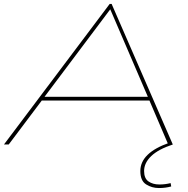

<svg xmlns="http://www.w3.org/2000/svg" viewBox="-50 -730 951 970"><path d="M-30 0 504 -710H514L823 0H800L705 -222H161L-6 0ZM175 -241H697L507 -683ZM806 -9 823 0Q750 24 714 58.5Q678 93 678 134Q678 171 700 186.5Q722 202 755 202Q785 202 812 195L815 212Q786 220 753 220Q717 220 688 201.5Q659 183 659 134Q659 42 806 -9Z"/></svg>

Font: Georama Extra Expanded Thin
Style: Italic
Weight: 100
Width: 8
Italic angle: -9°
Designer: Jean-Baptiste Levee
Foundry: Production Type
Version: Version 1.000